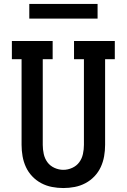

<svg xmlns="http://www.w3.org/2000/svg" viewBox="-20 -942 640 970"><path d="M300 8Q271 8 242.5 2.5Q214 -3 188.5 -16.5Q163 -30 143 -51Q123 -72 111 -98Q99 -124 94 -152.5Q89 -181 89 -210V-643H40V-735H246V-643H196V-210Q196 -187 201 -164Q206 -141 219.5 -122.5Q233 -104 255 -94Q277 -84 300 -84Q323 -84 345 -94Q367 -104 380.5 -122.5Q394 -141 399 -164Q404 -187 404 -210V-643H354V-735H560V-643H511V-210Q511 -181 506 -152.5Q501 -124 489 -98Q477 -72 457 -51Q437 -30 411.5 -16.5Q386 -3 357.5 2.5Q329 8 300 8ZM473 -848H128V-922H473Z"/></svg>

Font: Iosevka Etoile Semibold
Style: Regular
Weight: 600
Designer: Belleve Invis
Foundry: Belleve Invis
Version: Version 22.1.2; ttfautohint (v1.8.4)